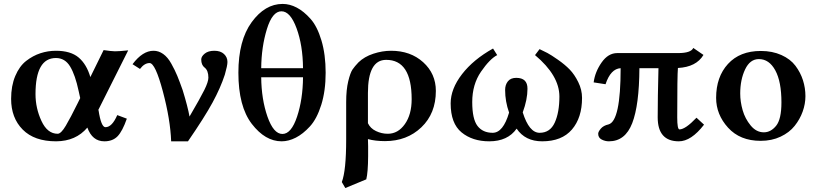

<svg xmlns="http://www.w3.org/2000/svg" viewBox="-20 -701 4119 969"><path d="M384.8 -206.1 377 -241.2Q359.9 -322.3 334 -365.2Q308.1 -408.2 262.2 -408.2Q159.2 -408.2 159.2 -226.1Q159.2 -155.3 189.2 -90.6Q219.2 -25.9 271 -25.9Q288.1 -25.9 312 -66.4Q335.9 -106.9 372.1 -180.2ZM262.2 -444.8Q336.4 -444.8 376.7 -410.9Q417 -377 436 -312L502.9 -448.2Q541 -442.4 560.1 -442.1Q579.1 -441.9 627 -446.8L475.1 -144L477.1 -146Q490.2 -59.1 512.2 -59.1Q545.4 -59.1 571.8 -120.1L620.1 -102.1Q598.1 -39.1 573.5 -13.4Q548.8 12.2 506.8 12.2Q445.8 12.2 420.9 -57.1Q362.8 11.7 263.2 12.2Q153.3 12.2 94.7 -46.9Q36.1 -106 36.1 -202.1Q36.1 -268.1 57.1 -317.6Q78.1 -367.2 112.1 -393.6Q146 -419.9 184.1 -432.4Q222.2 -444.8 262.2 -444.8Z M1127.9 -388.2Q1127.9 -370.1 1114.7 -324.2Q1092.8 -257.3 1052.7 -183.6Q1012.7 -109.9 928.7 12.2H843.8Q839.8 -97.7 801.8 -240.2Q763.7 -382.8 734.9 -382.8Q709 -382.8 686.5 -353L648.9 -377Q699.7 -444.8 754.9 -444.8Q780.8 -444.8 803.7 -428.5Q826.7 -412.1 844.7 -379.6Q862.8 -347.2 874.8 -318.1Q886.7 -289.1 901.9 -246.1Q927.7 -162.1 936.5 -112.8Q990.7 -205.6 1011.2 -246.8Q1031.7 -288.1 1031.7 -309.1Q1031.7 -345.2 1012.7 -359.9Q995.6 -373 995.6 -400.9Q995.6 -416 1013.2 -430.4Q1030.8 -444.8 1061.8 -444.8Q1092.8 -444.8 1110.4 -428.5Q1127.9 -412.1 1127.9 -388.2Z M1509.3 -311H1298.3Q1299.3 -200.2 1329.8 -112.5Q1360.4 -24.9 1405.3 -24.9Q1450.2 -24.9 1479.2 -112.1Q1508.3 -199.2 1509.3 -311ZM1400.4 -644Q1354.5 -644 1326.9 -554Q1299.3 -463.9 1298.3 -356.9H1509.3Q1508.3 -472.2 1476.8 -558.1Q1445.3 -644 1400.4 -644ZM1183.1 -334Q1183.1 -497.1 1250.2 -589.1Q1317.4 -681.2 1406.2 -681.2Q1442.4 -681.2 1477.8 -662.6Q1513.2 -644 1547.1 -606Q1581.1 -567.9 1602.3 -496.8Q1623.5 -425.8 1623.5 -334Q1623.5 -242.2 1601.3 -171.6Q1579.1 -101.1 1544.2 -63Q1509.3 -24.9 1472.9 -6.3Q1436.5 12.2 1401.4 12.2Q1318.4 12.2 1250.7 -75.9Q1183.1 -164.1 1183.1 -334Z M2057.6 -200.2Q2057.6 -399.4 1928.7 -398.9Q1836.9 -398.9 1836.9 -231.9V-79.1Q1849.1 -53.2 1877.4 -39.6Q1905.8 -25.9 1937 -25.9Q1988.8 -25.9 2023.2 -74.5Q2057.6 -123 2057.6 -200.2ZM1828.6 204.1 1722.7 248 1705.1 217.8Q1727.1 160.6 1727.1 2.9V-186Q1727.1 -248 1737.5 -291Q1748 -334 1759 -350.1Q1770 -366.2 1789.1 -386.2Q1818.8 -415 1864.3 -429.9Q1909.7 -444.8 1953.6 -444.8Q2051.8 -444.8 2115.7 -387Q2179.7 -329.1 2179.7 -242.2Q2179.7 -128.4 2106.7 -58.6Q2033.7 11.2 1922.9 11.2Q1874 11.2 1836.9 1Q1836.9 5.9 1837.4 17.8Q1837.9 29.8 1837.9 36.1V86.9Q1837.4 168.9 1828.6 204.1Z M2917.5 -207Q2917.5 -106.9 2866.5 -47.4Q2815.4 12.2 2716.3 12.2Q2630.4 12.2 2587.4 -51.8Q2542.5 12.2 2449.2 12.2Q2364.3 12.2 2309.3 -33Q2254.4 -78.1 2254.4 -179.2Q2254.4 -252.4 2311.8 -326.7Q2369.1 -400.9 2468.3 -456.1L2489.3 -422.9Q2452.1 -403.8 2407.7 -339.4Q2363.3 -274.9 2363.3 -186Q2363.3 -100.1 2389.9 -65.4Q2416.5 -30.8 2466.3 -30.8Q2519.5 -30.8 2549.3 -132.8Q2529.3 -189 2529.3 -247.1Q2529.3 -272.9 2543.2 -290.5Q2557.1 -308.1 2585.4 -308.1Q2642.6 -308.1 2642.1 -252.9Q2642.1 -198.7 2618.2 -133.8Q2650.4 -30.8 2703.4 -30.8Q2756.3 -30.8 2779.8 -82.3Q2803.2 -133.8 2803.2 -213.9Q2803.2 -319.8 2680.2 -422.9L2703.1 -453.1Q2724.1 -443.4 2742.7 -433.6Q2761.2 -423.8 2796.1 -399.4Q2831.1 -375 2855.2 -350.1Q2879.4 -325.2 2898.4 -286.6Q2917.5 -248 2917.5 -207Z M3402.3 -433.1H3095.2Q3049.3 -433.1 3016.1 -385.5Q2982.9 -337.9 2976.1 -285.2L3036.1 -275.9Q3062 -354 3112.3 -356.9Q3112.3 -89.8 3051.3 -73.2Q3025.4 -67.4 3012.2 -51.8Q2999 -36.1 2999 -25.9Q2999 -5.9 3016.6 3.2Q3034.2 12.2 3053.2 12.2Q3135.3 12.2 3170.7 -79.3Q3206.1 -170.9 3207 -356.9H3303.2Q3299.3 -206.1 3299.3 -108.9Q3299.3 12.2 3406.2 12.2Q3468.3 12.2 3533.2 -71.8L3495.1 -106.9Q3439 -47.9 3409.2 -47.9Q3397.9 -47.9 3397.9 -108.9Q3397.9 -321.8 3401.4 -357.9Q3494.1 -362.8 3530.3 -423.8L3479 -459Q3467.3 -433.1 3402.3 -433.1Z M3810.1 -402.8Q3765.1 -402.8 3740.5 -350.8Q3715.8 -298.8 3715.8 -229Q3715.8 -188 3728 -145Q3740.2 -102.1 3768.6 -67.6Q3796.9 -33.2 3835 -33.2Q3870.1 -33.2 3897 -66.2Q3923.8 -99.1 3923.8 -184.1Q3923.8 -289.1 3892.8 -345.9Q3861.8 -402.8 3810.1 -402.8ZM3594.2 -207Q3594.2 -313 3654.1 -378.4Q3713.9 -443.8 3819.8 -443.8Q3877.9 -443.8 3923.6 -423.3Q3969.2 -402.8 3994.6 -368.9Q4020 -335 4032.5 -295.9Q4044.9 -256.8 4044.9 -215.8Q4044.9 -176.8 4031 -137.9Q4017.1 -99.1 3990.5 -65.7Q3963.9 -32.2 3919.4 -11.2Q3875 9.8 3818.8 9.8Q3714.8 9.8 3654.5 -56.6Q3594.2 -123 3594.2 -207Z"/></svg>

Font: Linux Libertine
Style: Semibold
Weight: 600
Designer: Philipp H. Poll
Foundry: Philipp H. Poll
Version: Version 5.1.2 ; ttfautohint (v0.9)